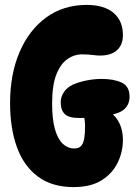

<svg xmlns="http://www.w3.org/2000/svg" viewBox="-20 -750 553 781"><path d="M349 -273Q337 -271 325 -270.5Q313 -270 303 -270Q260 -270 243.5 -286Q227 -302 227 -334Q227 -355 239 -374Q251 -393 275 -405Q299 -416 331 -422.5Q363 -429 393 -429Q443 -429 475 -414Q507 -399 507 -357Q507 -327 488 -308Q469 -289 426 -282ZM426 -296Q455 -274 467.5 -245Q480 -216 480 -181Q480 -133 459 -89Q438 -45 394 -17Q350 11 279 11Q192 11 134.5 -31.5Q77 -74 49 -151Q21 -228 21 -331Q21 -448 59.5 -538Q98 -628 168 -679Q238 -730 332 -730Q404 -730 442 -697.5Q480 -665 480 -607Q480 -568 456 -546Q432 -524 387 -524Q377 -524 365 -525.5Q353 -527 340 -528Q327 -529 315 -529Q282 -529 254 -509.5Q226 -490 209 -446.5Q192 -403 192 -329Q192 -265 203.5 -224.5Q215 -184 235.5 -165Q256 -146 282 -146Q300 -146 309.5 -156Q319 -166 322.5 -186Q326 -206 326 -237Q326 -248 324.5 -260.5Q323 -273 320 -286Z"/></svg>

Font: DynaPuff Condensed SemiBold
Style: Regular
Weight: 600
Width: 3
Designer: Toshi Omagari, Jennifer Daniel
Foundry: Google Fonts
Version: Version 2.000